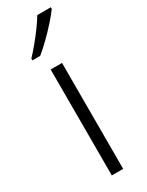

<svg xmlns="http://www.w3.org/2000/svg" viewBox="-203 -800 639 835"><g transform="rotate(-30 116.5 -383.0)"><path d="M145 0H88V-532H145ZM224 -766V-758Q209 -737 184 -709Q159 -681 131 -653.5Q103 -626 78 -606H39V-615Q57 -634 79.5 -661Q102 -688 122.5 -716Q143 -744 156 -766Z"/></g></svg>

Font: Noto Sans Cherokee Light
Style: Regular
Weight: 300
Designer: Monotype Design Team
Foundry: Monotype Imaging Inc.
Version: Version 2.001; ttfautohint (v1.8.4.7-5d5b)